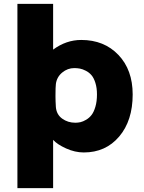

<svg xmlns="http://www.w3.org/2000/svg" viewBox="-20 -770 744 990"><path d="M398.9 -564Q517.1 -564 590.6 -486.8Q664.1 -409.7 664.1 -283.2Q664.1 -147.9 594.5 -65.9Q524.9 16.1 412.1 16.1Q366.7 16.1 320.8 -4.6Q274.9 -25.4 253.9 -48.8V200.2H69.8V-750H253.9V-514.2Q321.3 -564 398.9 -564ZM368.2 -137.2Q381.8 -137.2 395 -140.1Q408.2 -143.1 424.3 -152.6Q440.4 -162.1 452.1 -177.2Q463.9 -192.4 471.9 -219.7Q480 -247.1 480 -283.2Q480 -316.9 471.9 -342.5Q463.9 -368.2 451.7 -382.3Q439.5 -396.5 422.9 -405Q406.2 -413.6 392.1 -416.3Q377.9 -418.9 362.8 -418.9Q328.6 -418.9 300.8 -396Q272.9 -373 268.1 -336.9Q266.1 -321.8 266.1 -277.8V-271Q266.1 -250 268.1 -217.8Q271.5 -179.2 300.8 -158.2Q330.1 -137.2 368.2 -137.2Z"/></svg>

Font: Stilu Bold
Style: Regular
Weight: 700
Designer: Genilson Lima Santos
Foundry: Genilson Lima Santos
Version: Version 1.200;PS 001.200;hotconv 1.0.88;makeotf.lib2.5.64775